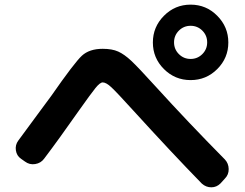

<svg xmlns="http://www.w3.org/2000/svg" viewBox="-20 -840 1040 815"><path d="M69.3 -166Q50.8 -178.7 47.4 -201.7Q43.9 -224.6 57.6 -243.2Q85.9 -281.2 139.2 -354Q192.4 -426.8 197.3 -432.6Q295.9 -574.2 327.6 -603.5Q359.4 -632.8 416 -632.8Q456.1 -632.8 481.9 -621.1Q507.8 -609.4 537.1 -582Q566.4 -554.7 641.6 -471.7Q777.3 -322.3 934.6 -163.1Q950.2 -146.5 950.7 -122.6Q951.2 -98.6 934.6 -82L916 -61.5Q899.4 -44.9 877 -44.9Q854.5 -44.9 836.9 -60.5Q710.9 -189.5 542 -375Q475.6 -448.2 453.1 -469.2Q430.7 -490.2 416 -490.2Q404.3 -490.2 384.8 -465.8Q365.2 -441.4 315.4 -371.1Q228.5 -247.1 167 -166Q153.3 -147.5 129.4 -143.6Q105.5 -139.6 85.9 -154.3ZM739.3 -610.4Q759.8 -589.8 789.1 -589.8Q818.4 -589.8 838.9 -610.4Q859.4 -630.9 859.4 -660.2Q859.4 -689.5 838.9 -710Q818.4 -730.5 789.1 -730.5Q759.8 -730.5 739.3 -710Q718.8 -689.5 718.8 -660.2Q718.8 -630.9 739.3 -610.4ZM675.8 -772.9Q722.7 -820.3 789.1 -820.3Q855.5 -820.3 902.3 -772.9Q949.2 -725.6 949.2 -659.7Q949.2 -593.8 902.3 -546.9Q855.5 -500 789.1 -500Q722.7 -500 675.8 -546.9Q628.9 -593.8 628.9 -659.7Q628.9 -725.6 675.8 -772.9Z"/></svg>

Font: Rounded Mgen+ 1m bold
Style: Bold
Weight: 700
Designer: [Source Han Sans]
Ryoko NISHIZUKA  (kana & ideographs); Paul D. Hunt (Latin, Greek & Cyrillic); Wenlong ZHANG  (bopomofo
Version: Version 1.059.20150602